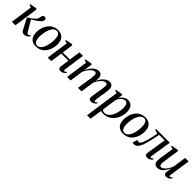

<svg xmlns="http://www.w3.org/2000/svg" viewBox="349 -2019 3764 3764"><g transform="rotate(45 2231.0 -137.5)"><path d="M36.5 0 102 -460.5 43 -480 46.5 -498.5 187.5 -524 206.5 -511 133.5 0ZM379 10.5Q359 10.5 344.5 4Q330 -2.5 319.2 -16.5Q308.5 -30.5 297.5 -53L183.5 -270Q220.5 -292 248.5 -310.8Q276.5 -329.5 297.8 -347.5Q319 -365.5 335.5 -385.5Q354 -406 360.2 -429.5Q366.5 -453 368.5 -470.5Q371 -489 379 -501.2Q387 -513.5 399.2 -519.5Q411.5 -525.5 425 -525.5Q449 -525.5 459 -513Q469 -500.5 469 -482Q469 -464 459.2 -446.5Q449.5 -429 432.5 -413Q418 -397 393.8 -378.5Q369.5 -360 341 -341.2Q312.5 -322.5 284.2 -306.5Q256 -290.5 233 -279L263 -308L386.5 -96.5Q399 -75.5 411 -60.2Q423 -45 436.5 -45Q446.5 -45 458.8 -51.5Q471 -58 485 -73.5L495.5 -54.5Q485.5 -39 468.5 -24Q451.5 -9 428.8 0.8Q406 10.5 379 10.5Z M791.5 -526Q856 -526 898.5 -501.2Q941 -476.5 962.2 -430Q983.5 -383.5 983.5 -318Q983.5 -255.5 965.5 -196.5Q947.5 -137.5 912.5 -90.8Q877.5 -44 826.5 -16.5Q775.5 11 710 11Q645.5 11 602.8 -14Q560 -39 539 -85.8Q518 -132.5 518 -196.5Q518 -260.5 536.5 -319.5Q555 -378.5 590.5 -425.2Q626 -472 676.8 -499Q727.5 -526 791.5 -526ZM787 -497.5Q753.5 -497.5 727 -477.8Q700.5 -458 681 -424.2Q661.5 -390.5 649 -348.8Q636.5 -307 630.5 -262.2Q624.5 -217.5 624.5 -175.5Q624.5 -123 635.2 -87.8Q646 -52.5 666.5 -35Q687 -17.5 715.5 -17.5Q749 -17.5 775.2 -37.5Q801.5 -57.5 820.8 -90.8Q840 -124 852.5 -165.8Q865 -207.5 871.2 -251.8Q877.5 -296 877.5 -337Q877.5 -382 869.2 -418.2Q861 -454.5 841.5 -476Q822 -497.5 787 -497.5Z M1433.5 -74Q1431 -55.5 1435.8 -48.5Q1440.5 -41.5 1448 -41.5Q1457.5 -41.5 1469.5 -47.8Q1481.5 -54 1496 -70L1506.5 -51Q1496.5 -37 1480 -22.8Q1463.5 -8.5 1440.8 1.2Q1418 11 1389 11Q1372.5 11 1358.8 3.8Q1345 -3.5 1337.8 -20Q1330.5 -36.5 1334 -63L1359 -243.5H1162L1127 0H1030L1095.5 -460L1037 -479.5L1040 -498L1181 -523.5L1199.5 -511L1167 -281H1364.5L1396.5 -512.5H1493.5Z M1735 -511.5 1711.5 -336.5Q1729.5 -375 1752.8 -409.2Q1776 -443.5 1803.8 -469.8Q1831.5 -496 1862.2 -510.8Q1893 -525.5 1926.5 -525.5Q1960 -525.5 1981.5 -511Q2003 -496.5 2013.2 -469Q2023.5 -441.5 2022 -402.5Q2021.5 -394.5 2020 -379.8Q2018.5 -365 2016 -346.2Q2013.5 -327.5 2010 -307L1998.5 -300Q2017.5 -352 2043 -393.5Q2068.5 -435 2098.2 -464.5Q2128 -494 2160.5 -509.8Q2193 -525.5 2226 -525.5Q2274 -525.5 2299 -496.5Q2324 -467.5 2324 -414.5Q2324 -394.5 2320.8 -365.5Q2317.5 -336.5 2312.2 -302.8Q2307 -269 2301.5 -235Q2296.5 -204 2291.5 -172.2Q2286.5 -140.5 2283 -114Q2279.5 -87.5 2279 -71Q2278.5 -55.5 2282.2 -48.8Q2286 -42 2295 -42Q2305 -42 2317 -48.8Q2329 -55.5 2344 -72L2354 -53Q2344 -38.5 2327 -24Q2310 -9.5 2286.8 0.8Q2263.5 11 2233.5 11Q2217 11 2204 4.8Q2191 -1.5 2183.8 -14.5Q2176.5 -27.5 2176.5 -48Q2177 -62.5 2180.8 -91.8Q2184.5 -121 2190.5 -157.2Q2196.5 -193.5 2202 -228.5Q2207.5 -262 2212.5 -294.8Q2217.5 -327.5 2220.8 -355.5Q2224 -383.5 2224 -401.5Q2224 -433 2214 -447.2Q2204 -461.5 2179 -461.5Q2158.5 -461.5 2133 -446Q2107.5 -430.5 2081 -401Q2054.5 -371.5 2031 -330.8Q2007.5 -290 1991.5 -240.5L2011 -309.5Q2009 -293 2006.8 -276.5Q2004.5 -260 2001.8 -243.2Q1999 -226.5 1996.5 -210L1966 0H1868L1902.5 -228Q1908 -262 1912.8 -295.2Q1917.5 -328.5 1920.8 -356.5Q1924 -384.5 1924 -401.5Q1923.5 -433.5 1913.5 -447.8Q1903.5 -462 1878 -462Q1857.5 -462 1832.5 -446.5Q1807.5 -431 1782.8 -404Q1758 -377 1736.8 -343Q1715.5 -309 1702.5 -271.5L1663.5 0H1566L1631.5 -460.5L1573 -479.5L1576.5 -498L1717.5 -524Z M2374 253.5 2477.5 -461.5 2418.5 -480 2421.5 -498 2563.5 -524 2581.5 -511.5 2567 -411Q2583.5 -445.5 2609.2 -471.8Q2635 -498 2666.8 -512.8Q2698.5 -527.5 2732 -527.5Q2782.5 -527.5 2816.5 -504.5Q2850.5 -481.5 2867.2 -438.8Q2884 -396 2884 -337Q2884 -286.5 2870.8 -236.8Q2857.5 -187 2831.8 -142.5Q2806 -98 2768.5 -63.5Q2731 -29 2682.5 -9.5Q2634 10 2575.5 10Q2558.5 10 2541 7.5Q2523.5 5 2508 0.5L2471 253.5ZM2515.5 -51.5Q2524 -37 2540 -27.8Q2556 -18.5 2580 -18.5Q2619.5 -18.5 2651 -38.8Q2682.5 -59 2706.5 -93Q2730.5 -127 2746.2 -169.8Q2762 -212.5 2770 -258.5Q2778 -304.5 2778 -347.5Q2778 -390.5 2769.8 -420.5Q2761.5 -450.5 2745 -466.5Q2728.5 -482.5 2702.5 -482.5Q2675 -482.5 2645.8 -463.8Q2616.5 -445 2592.8 -414Q2569 -383 2558.5 -345.5Z M3211 -526Q3275.5 -526 3318 -501.2Q3360.5 -476.5 3381.8 -430Q3403 -383.5 3403 -318Q3403 -255.5 3385 -196.5Q3367 -137.5 3332 -90.8Q3297 -44 3246 -16.5Q3195 11 3129.5 11Q3065 11 3022.2 -14Q2979.5 -39 2958.5 -85.8Q2937.5 -132.5 2937.5 -196.5Q2937.5 -260.5 2956 -319.5Q2974.5 -378.5 3010 -425.2Q3045.5 -472 3096.2 -499Q3147 -526 3211 -526ZM3206.5 -497.5Q3173 -497.5 3146.5 -477.8Q3120 -458 3100.5 -424.2Q3081 -390.5 3068.5 -348.8Q3056 -307 3050 -262.2Q3044 -217.5 3044 -175.5Q3044 -123 3054.8 -87.8Q3065.5 -52.5 3086 -35Q3106.5 -17.5 3135 -17.5Q3168.5 -17.5 3194.8 -37.5Q3221 -57.5 3240.2 -90.8Q3259.5 -124 3272 -165.8Q3284.5 -207.5 3290.8 -251.8Q3297 -296 3297 -337Q3297 -382 3288.8 -418.2Q3280.5 -454.5 3261 -476Q3241.5 -497.5 3206.5 -497.5Z M3833 -74Q3830 -55 3835.5 -48.2Q3841 -41.5 3848 -41.5Q3857.5 -41.5 3869.8 -47.8Q3882 -54 3897 -70L3907 -51Q3897 -36.5 3880 -22.5Q3863 -8.5 3840.2 1.2Q3817.5 11 3790.5 11Q3761 11 3744.5 -7Q3728 -25 3733.5 -61.5L3797.5 -474H3646Q3627 -379 3609.5 -302.2Q3592 -225.5 3574 -167.8Q3556 -110 3534.5 -72Q3512.5 -33 3487.2 -12.5Q3462 8 3427.5 8Q3415.5 8 3400.8 4Q3386 0 3382.5 -3L3414.5 -103.5Q3418 -101.5 3426.5 -98.2Q3435 -95 3445 -92.5Q3455 -90 3463 -90Q3481 -90 3496 -109.2Q3511 -128.5 3523.8 -157.8Q3536.5 -187 3546 -218.5Q3555.5 -250 3562 -273.5Q3571 -309 3578.8 -344.2Q3586.5 -379.5 3592.2 -410.8Q3598 -442 3601.5 -464.5L3517.5 -491L3521 -512.5H3902.5Z M4074.5 11Q4043.5 11 4021.8 -1.5Q4000 -14 3988.5 -37.5Q3977 -61 3977 -94.5Q3977 -107.5 3979.5 -132.2Q3982 -157 3986 -185.8Q3990 -214.5 3993.8 -239.2Q3997.5 -264 3999.5 -276.5L4028.5 -460.5L3969.5 -480L3972.5 -498.5L4113.5 -523.5L4131 -511L4097 -277.5Q4095 -260.5 4091.5 -236.5Q4088 -212.5 4084.5 -187.5Q4081 -162.5 4078.8 -141.8Q4076.5 -121 4076.5 -110.5Q4076.5 -90 4081.2 -76.5Q4086 -63 4096 -57Q4106 -51 4122 -51Q4149 -51 4178.8 -75.2Q4208.5 -99.5 4236.2 -140.8Q4264 -182 4284.5 -233.5L4325.5 -514H4422.5L4359 -78.5Q4356.5 -61.5 4360.2 -51.5Q4364 -41.5 4375 -41.5Q4384.5 -41.5 4397.2 -48.8Q4410 -56 4423.5 -71.5L4434 -52Q4424.5 -38 4407.8 -23.5Q4391 -9 4369 0.8Q4347 10.5 4321 10.5Q4286.5 10.5 4273.5 -7.5Q4260.5 -25.5 4261 -48Q4261 -52 4262.8 -66.2Q4264.5 -80.5 4267.5 -99.8Q4270.5 -119 4273.5 -138.5Q4276.5 -158 4278.5 -172H4277Q4260 -135 4239 -101.8Q4218 -68.5 4192.8 -43.2Q4167.5 -18 4138 -3.5Q4108.5 11 4074.5 11Z"/></g></svg>

Font: Merriweather 120pt
Style: Italic
Weight: 400
Italic angle: -7.8°
Version: Version 2.101